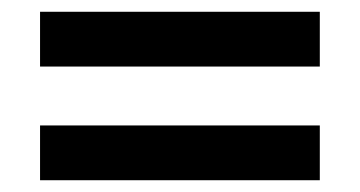

<svg xmlns="http://www.w3.org/2000/svg" viewBox="-20 -515 612 326"><path d="M48 -402V-495H523V-402ZM48 -209V-302H523V-209Z"/></svg>

Font: Noto Sans Gujarati SemiBold
Style: Regular
Weight: 600
Designer: Jelle Bosma - Monotype Design Team, Universal Thirst
Foundry: Monotype Imaging Inc.
Version: Version 2.106; ttfautohint (v1.8.4.7-5d5b)